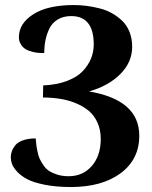

<svg xmlns="http://www.w3.org/2000/svg" viewBox="-20 -732 606 764"><path d="M262.2 12.2Q203.6 12.2 158.4 3.2Q113.3 -5.9 88.6 -18.8Q64 -31.7 48.3 -48.8Q32.7 -65.9 27.8 -79.6Q22.9 -93.3 22.9 -106Q22.9 -118.2 26.9 -129.6Q30.8 -141.1 40.5 -153.6Q50.3 -166 71.3 -173.6Q92.3 -181.2 122.1 -181.2Q123.5 -165.5 124.3 -157.7Q125 -149.9 128.7 -131.3Q132.3 -112.8 137.2 -101.8Q142.1 -90.8 152.1 -75.7Q162.1 -60.5 175 -52Q188 -43.5 208 -37.1Q228 -30.8 252.9 -30.8Q310.1 -30.8 345.5 -71.8Q380.9 -112.8 380.9 -179.2Q380.9 -214.8 368.2 -243.4Q355.5 -272 334 -290.3Q312.5 -308.6 282.5 -321Q252.4 -333.5 220 -338.6Q187.5 -343.8 150.9 -344.2L151.9 -392.1Q206.1 -394.5 246.6 -409.9Q287.1 -425.3 309.3 -449Q331.5 -472.7 342.3 -499.3Q353 -525.9 353 -555.2Q353 -668 263.2 -668Q231.9 -668 209.7 -654.5Q187.5 -641.1 176.5 -618.2Q165.5 -595.2 160.9 -571.8Q156.2 -548.3 155.8 -521Q129.9 -520.5 110.6 -525.4Q91.3 -530.3 81.1 -536.9Q70.8 -543.5 64.7 -553Q58.6 -562.5 56.9 -569.6Q55.2 -576.7 55.2 -584Q55.2 -638.7 112.5 -675.3Q169.9 -711.9 273.9 -711.9Q299.3 -711.9 324.2 -708.7Q349.1 -705.6 376.2 -698.7Q403.3 -691.9 425.8 -679.2Q448.2 -666.5 466.6 -648.9Q484.9 -631.3 495.4 -605Q505.9 -578.6 505.9 -545.9Q505.9 -483.9 458 -436.5Q410.2 -389.2 334 -368.2Q534.2 -334.5 534.2 -191.9Q534.2 -97.7 460 -42.7Q385.7 12.2 262.2 12.2Z"/></svg>

Font: Arima
Style: Bold
Weight: 700
Designer: Joana Correia and Natanael Gama
Foundry: NDISCOVER
Version: Version 1.100;Glyphs 3.1.2 (3151)